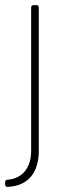

<svg xmlns="http://www.w3.org/2000/svg" viewBox="-37 -521 266 752"><path d="M-17 201V193Q-17 183 -7 183Q37 179 61 149Q85 119 85 69V-491Q85 -501 95 -501H105Q115 -501 115 -491V69Q115 134 84 171Q53 208 -7 211Q-17 211 -17 201Z"/></svg>

Font: Barlow Semi Condensed Thin
Style: Regular
Weight: 250
Width: 4
Designer: Jeremy Tribby
Foundry: Tribby Type
Version: Version 1.408